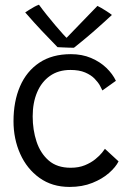

<svg xmlns="http://www.w3.org/2000/svg" viewBox="-20 -772 553 796"><path d="M471.5 -103Q460 -79.5 432.2 -55Q404.5 -30.5 363 -13.8Q321.5 3 268.5 3Q196 3 143.8 -34.5Q91.5 -72 63.8 -134Q36 -196 36 -269.5Q36 -351.5 63 -414Q90 -476.5 143 -512Q196 -547.5 274 -547.5Q320 -547.5 357.2 -531.8Q394.5 -516 420.8 -490.8Q447 -465.5 460.5 -437L404.5 -397Q402 -403 394.5 -416.8Q387 -430.5 372.2 -445.8Q357.5 -461 333 -471.5Q308.5 -482 272 -482Q222 -482 187 -457.2Q152 -432.5 133.8 -389.2Q115.5 -346 115.5 -289.5Q115.5 -233.5 131.5 -185Q147.5 -136.5 182 -106.5Q216.5 -76.5 273 -76.5Q306.5 -76.5 332 -87Q357.5 -97.5 375.2 -112Q393 -126.5 403 -139Q413 -151.5 415 -155ZM384 -747.5Q391.5 -744 400.2 -738.8Q409 -733.5 418 -728Q427 -722.5 434 -717.5Q441 -712.5 444 -710Q404.5 -673.5 372.5 -645.5Q340.5 -617.5 318.5 -599.8Q296.5 -582 286.5 -574Q276.5 -574 263.8 -574.5Q251 -575 239 -575.5Q227 -576 218.5 -576.5Q186.5 -609 153.5 -644Q120.5 -679 84.5 -720.5Q92 -725.5 101.5 -731.5Q111 -737.5 121.2 -743.2Q131.5 -749 141.5 -752.5Q156 -732.5 174 -710Q192 -687.5 209.8 -666.5Q227.5 -645.5 241 -630.8Q254.5 -616 259.5 -612H253Q265 -624.5 288.2 -648.5Q311.5 -672.5 337.5 -699.5Q363.5 -726.5 384 -747.5Z"/></svg>

Font: Grandstander Thin Light
Style: Regular
Weight: 300
Version: Version 1.200